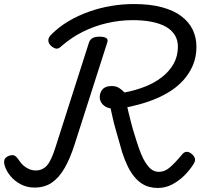

<svg xmlns="http://www.w3.org/2000/svg" viewBox="-53 -914 1009 953"><path d="M730 19Q708 19 687.5 13.5Q667 8 648.5 -4.5Q630 -17 613 -37.5Q596 -58 581.5 -87.5Q567 -117 554 -156Q549 -174 543.5 -193Q538 -212 533 -230Q528 -248 522.5 -266.5Q517 -285 512.5 -303Q508 -321 504 -339.5Q500 -358 496 -376Q471 -380 456.5 -396Q442 -412 442 -432Q442 -454 456 -470.5Q470 -487 501 -487Q523 -487 538 -477.5Q553 -468 565 -455Q618 -465 665.5 -483.5Q713 -502 750 -530.5Q787 -559 808.5 -597Q830 -635 830 -682Q830 -716 814 -741Q798 -766 769 -782Q740 -798 698.5 -806Q657 -814 606 -814Q542 -814 479 -799.5Q416 -785 358.5 -756.5Q301 -728 251 -684Q235 -668 220 -674Q205 -680 195 -692Q186 -704 187 -716.5Q188 -729 202 -743Q240 -781 287.5 -809Q335 -837 388.5 -856Q442 -875 498.5 -884.5Q555 -894 611 -894Q692 -894 751 -878Q810 -862 848 -833Q886 -804 904 -765.5Q922 -727 922 -682Q922 -631 904 -589Q886 -547 854.5 -513Q823 -479 779.5 -453.5Q736 -428 685.5 -410.5Q635 -393 579 -382Q582 -368 585.5 -354Q589 -340 592.5 -326Q596 -312 599.5 -298.5Q603 -285 607 -271Q611 -257 615.5 -243.5Q620 -230 624 -216Q636 -178 647 -151Q658 -124 669.5 -106.5Q681 -89 691.5 -79Q702 -69 713.5 -65Q725 -61 736 -61Q763 -61 787.5 -81Q812 -101 849 -145Q860 -160 873.5 -160.5Q887 -161 902 -147Q913 -136 915 -125Q917 -114 906 -97Q887 -67 859.5 -40.5Q832 -14 799.5 2.5Q767 19 730 19ZM118 17Q81 17 50.5 1Q20 -15 -0.5 -39.5Q-21 -64 -29 -90Q-35 -108 -31 -120.5Q-27 -133 -10 -140Q8 -147 18.5 -142Q29 -137 40 -120Q51 -103 64.5 -91.5Q78 -80 93 -74Q108 -68 125 -68Q158 -68 180 -92.5Q202 -117 223 -185L389 -704Q394 -718 406.5 -725Q419 -732 441 -732Q464 -732 474.5 -725Q485 -718 479 -702L316 -193Q295 -128 268 -80.5Q241 -33 205 -8Q169 17 118 17Z"/></svg>

Font: Playwrite HR
Style: Regular
Weight: 400
Designer: Veronika Burian, José Scaglione
Foundry: TypeTogether
Version: Version 1.002